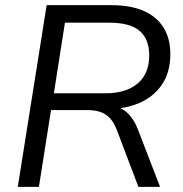

<svg xmlns="http://www.w3.org/2000/svg" viewBox="-20 -725 709 745"><path d="M49 0 161 -705H412Q488 -705 539 -682Q590 -659 615.5 -616.5Q641 -574 641 -515Q641 -444 607.5 -395.5Q574 -347 516 -323.5Q458 -300 384 -301V-314H400Q444 -314 472 -289Q500 -264 517 -218L601 0H517L434 -219Q423 -248 408 -265Q393 -282 371 -290Q349 -298 316 -298H178L131 0ZM189 -363H389Q469 -363 514 -401Q559 -439 559 -510Q559 -573 522 -605Q485 -637 403 -637H232Z"/></svg>

Font: Nunito Sans 12pt ExtraLight 12pt
Style: Italic
Weight: 400
Italic angle: -9°
Version: Version 3.101;gftools[0.9.27]